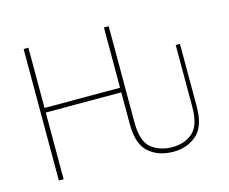

<svg xmlns="http://www.w3.org/2000/svg" viewBox="-101 -856 1202 1007"><g transform="rotate(-15 500.0 -352.0)"><path d="M103 0H129V-362H539V-188Q539 -80 591 -35Q643 10 725 10Q798 10 850 -34.5Q902 -79 902 -188V-528H879V-192Q879 -92 835.5 -53.5Q792 -15 725 -15Q656 -15 610.5 -52Q565 -89 565 -192V-714H539V-387H129V-714H103Z"/></g></svg>

Font: Noto Sans UI Thin
Style: Regular
Weight: 250
Designer: Monotype Design Team
Foundry: Monotype Imaging Inc.
Version: Version 1.901